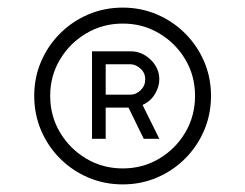

<svg xmlns="http://www.w3.org/2000/svg" viewBox="-20 -782 645 505"><path d="M303 -297Q254.5 -297 212.2 -315Q170 -333 138 -365Q106 -397 88 -439.2Q70 -481.5 70 -530Q70 -578 88 -620Q106 -662 138 -694Q170 -726 212.2 -744Q254.5 -762 303 -762Q351 -762 393 -744Q435 -726 467 -694Q499 -662 517 -620Q535 -578 535 -530Q535 -481.5 517 -439.2Q499 -397 467 -365Q435 -333 393 -315Q351 -297 303 -297ZM303 -339Q355.5 -339 398.8 -364.8Q442 -390.5 467.5 -433.8Q493 -477 493 -530Q493 -582.5 467.5 -625.5Q442 -668.5 398.8 -694.2Q355.5 -720 303 -720Q250 -720 206.8 -694.2Q163.5 -668.5 137.8 -625.5Q112 -582.5 112 -530Q112 -477 137.8 -433.8Q163.5 -390.5 206.8 -364.8Q250 -339 303 -339ZM258 -417H222V-647H324Q353.5 -647 376.2 -625Q399 -603 399 -573Q399 -553.5 387.2 -534.2Q375.5 -515 355 -506L399 -417H358L318 -499H258ZM258 -613V-533H323Q338 -533 350 -544.8Q362 -556.5 362 -573Q362 -591 349 -602Q336 -613 323 -613Z"/></svg>

Font: Manrope Variable Light
Style: Regular
Weight: 200
Designer: Mikhail Sharanda
Foundry: Mikhail Sharanda
Version: Version 4.505